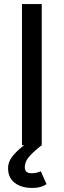

<svg xmlns="http://www.w3.org/2000/svg" viewBox="-20 -720 316 952"><path d="M89 0V-700H187V0ZM141 212Q87 212 53.5 187Q20 162 20 114Q20 79 48 47.5Q76 16 112 -9L187 0Q155 24 129 51.5Q103 79 103 110Q103 139 137 139Q152 139 164.5 135.5Q177 132 182 129L211 193Q183 212 141 212Z"/></svg>

Font: Figtree Medium
Style: Regular
Weight: 500
Designer: Erik Kennedy
Foundry: Erik Kennedy
Version: Version 2.001; ttfautohint (v1.8.4.7-5d5b);gftools[0.9.27]